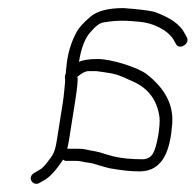

<svg xmlns="http://www.w3.org/2000/svg" viewBox="-20 -479 484 475"><path d="M325.4 -55C303.4 -55 278.2 -57.7 249.7 -63L231.5 -68C218.5 -71.7 209.7 -75.5 195.4 -77C183.9 -78.2 179.9 -81 168.6 -81H143.6C140.9 -81 138.4 -82 136 -84C118.4 -57.2 102.7 -40.2 89 -33L76.8 -26C61.6 -17.6 44.9 -40.5 66 -52L78.1 -59C83.2 -61.7 89.5 -67.8 97 -77.5C112.2 -97 116 -102.8 120.8 -133L135.7 -227C138 -241.9 139.9 -264 141 -276.5C141.9 -286.1 138.3 -288 142.8 -297C142.8 -301.7 143.2 -306.3 144 -311C146.7 -344.5 155.5 -374.5 170.2 -401C175.8 -411 186.9 -423.2 203.5 -437.5C220.1 -451.8 247.4 -459 285.4 -459C320 -456.5 345.2 -453.5 361 -450C400.5 -436.1 425.7 -418.4 436.6 -397L442 -387C451.5 -371 423.5 -354 415.3 -370L409.9 -380C394.9 -405.4 357.6 -422.3 326.5 -425C297.1 -427.6 273.9 -430.1 236 -423.5C226.5 -421.9 216.3 -414.4 205.2 -401C191 -386.6 181 -361.6 175.4 -326C185.4 -330.7 200.6 -333 221 -333C258.7 -333 322.9 -310.8 342.3 -295.9C388.3 -260.4 409.6 -219.5 406.1 -173C401.4 -109.9 384.7 -55 325.4 -55ZM165.7 -227 150.8 -133C149.5 -125 148 -117.7 146.3 -111H172.1C180.2 -111 186.4 -110.5 190.6 -109.5C210.8 -104.7 217.2 -106.1 243.1 -97L261.3 -92C282.5 -87.1 305.3 -85 332.2 -85C343.5 -85 352 -89.3 357.7 -98C368.2 -113.8 377.5 -169.3 374.4 -190.5C368.3 -232 346.4 -261 308.7 -277.5C301.8 -280.5 293.2 -284.3 282.8 -289C262.4 -298.1 242.5 -299.5 218.7 -303H198.7C191.4 -303 182.3 -298.3 171.5 -289C173.3 -283.7 171.4 -263 165.7 -227Z"/></svg>

Font: MewTooHand
Style: ReversedIta
Weight: 400
Designer: Mew Too, Robert Jablonski
Version: Version 0.77